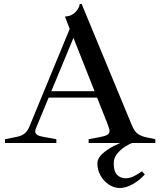

<svg xmlns="http://www.w3.org/2000/svg" viewBox="-20 -718 805 964"><path d="M5 0V-19L55 -29Q86 -34 102 -46.5Q118 -59 127 -81L330 -573L306 -635Q331 -636 347 -647.5Q363 -659 371.5 -673.5Q380 -688 380 -698H390L640 -94Q654 -59 671 -46.5Q688 -34 717 -28L760 -19V0H425V-19L478 -29Q507 -34 518.5 -41Q530 -48 530 -60Q530 -67 526.5 -76.5Q523 -86 519 -98L338 -555H360L163 -80Q160 -74 158.5 -68.5Q157 -63 157 -59Q157 -48 166 -41.5Q175 -35 192 -32L263 -19V0ZM224 -228 219 -260H509V-228ZM582 226Q552 226 526 208.5Q500 191 484.5 163Q469 135 469 103Q469 77 493 55Q517 33 550.5 15.5Q584 -2 612 -11L652 -4Q632 3 608.5 18Q585 33 568 54Q551 75 551 102Q551 143 568 160Q585 177 611 177Q632 177 652.5 166.5Q673 156 693 142L707 158Q679 189 645 207.5Q611 226 582 226Z"/></svg>

Font: Ibarra Real Nova Medium
Style: Regular
Weight: 500
Designer: Jose Maria Ribagorda & Octavio Pardo
Foundry: Jose Maria Ribagorda
Version: Version 2.000